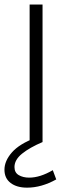

<svg xmlns="http://www.w3.org/2000/svg" viewBox="-28 -638 316 862"><path d="M163 0H105V-617.5H163ZM93.5 204.5Q47.5 204.5 19.8 183.5Q-8 162.5 -8 124Q-8 84.5 25.5 46.2Q59 8 132 -19.5L162.5 0Q105 24.5 71 52Q37 79.5 37 112Q37 137 56.2 148.2Q75.5 159.5 103 159.5Q152 159.5 209 126L224.5 167.5Q158 204.5 93.5 204.5Z"/></svg>

Font: Betina Sans Light
Style: Regular
Weight: 300
Designer: Jonathan Pinhorn (font) & Cristiano Sobral (main changes)
Version: Version 2.001;October 6, 2020;FontCreator 13.0.0.2681 64-bit